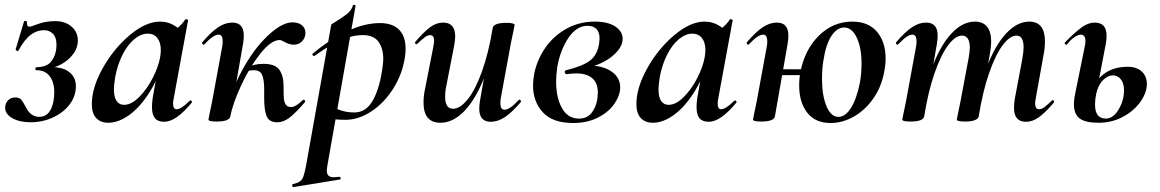

<svg xmlns="http://www.w3.org/2000/svg" viewBox="-20 -487 4726 782"><path d="M205 -401Q245 -401 271 -379Q297 -357 297 -322Q297 -281 260.5 -247.5Q224 -214 168 -205L172 -213Q230 -217 259.5 -195.5Q289 -174 289 -136Q289 -95 263.5 -61.5Q238 -28 195.5 -8.5Q153 11 105 11Q60 11 30.5 -5.5Q1 -22 1 -48Q1 -65 12 -77.5Q23 -90 42 -90Q59 -90 66.5 -81Q74 -72 84 -53Q104 -11 140 -11Q186 -11 198 -76Q201 -94 201 -111Q201 -152 182.5 -176.5Q164 -201 129 -201Q124 -201 124 -207Q124 -213 129 -213Q166 -214 184 -231.5Q202 -249 208 -281Q210 -290 210 -306Q210 -335 195.5 -349.5Q181 -364 159 -364Q131 -364 106 -346Q81 -328 55 -281Q53 -279 52 -279Q49 -279 46 -281.5Q43 -284 44 -287L78 -400Q80 -402 82 -402Q85 -402 88 -400Q91 -398 90 -396V-391Q90 -378 101 -378Q104 -378 135.5 -389.5Q167 -401 205 -401Z M354 -63Q354 -130 398.5 -209.5Q443 -289 508.5 -344Q574 -399 632 -399Q666 -399 695 -380Q724 -361 727 -324L667 -357Q684 -359 702.5 -373Q721 -387 734 -407Q736 -409 738 -409Q741 -409 744 -407Q747 -405 746 -404L688 -89Q685 -76 685 -66Q685 -42 699 -42Q718 -42 753 -77Q754 -78 756 -78Q759 -78 761 -74.5Q763 -71 761 -69Q697 9 649 9Q623 9 611 -5.5Q599 -20 599 -51Q599 -68 602 -89L627 -229L648 -246Q625 -167 587 -108Q549 -49 505.5 -18Q462 13 421 13Q390 13 372 -6Q354 -25 354 -63ZM632 -253Q635 -270 635 -283Q635 -314 621 -332Q607 -350 582 -350Q554 -350 526.5 -327Q499 -304 478.5 -263Q458 -222 449 -172Q444 -140 444 -124Q444 -91 455 -75.5Q466 -60 485 -60Q515 -60 546.5 -91.5Q578 -123 601.5 -168.5Q625 -214 632 -253Z M1171 -396Q1196 -396 1210 -384Q1224 -372 1224 -353Q1224 -334 1211 -319.5Q1198 -305 1175 -305Q1159 -305 1139 -316Q1125 -324 1119 -324Q1085 -324 1041.5 -270Q998 -216 963 -141Q928 -66 918 -12L900 -14Q917 -109 964.5 -197.5Q1012 -286 1070 -341Q1128 -396 1171 -396ZM829 0 833 -21Q843 -68 844 -74L885 -297Q887 -306 887 -319Q887 -346 870 -346Q849 -346 812 -306Q811 -305 809 -305Q806 -305 804 -308.5Q802 -312 804 -315Q840 -357 868.5 -376Q897 -395 926 -395Q973 -395 973 -342Q973 -327 970 -309L918 -12Q913 8 862 8Q829 8 829 0ZM1056 -86V-124Q1056 -161 1048 -181Q1040 -201 1014 -201Q1001 -201 987 -198L982 -212Q1017 -227 1053 -227Q1101 -227 1118 -202.5Q1135 -178 1135 -136Q1135 -102 1136 -87Q1137 -72 1143.5 -61.5Q1150 -51 1166 -51Q1176 -51 1189.5 -60Q1203 -69 1214 -80Q1215 -81 1217 -81Q1220 -81 1222 -77.5Q1224 -74 1222 -71Q1184 -27 1159.5 -8Q1135 11 1109 11Q1076 11 1066 -13.5Q1056 -38 1056 -86Z M1173 263Q1193 258 1202 251.5Q1211 245 1216 231Q1221 217 1227 185L1329 -386Q1329 -388 1346 -398Q1374 -415 1393 -430Q1412 -445 1417 -464Q1418 -468 1423.5 -467Q1429 -466 1428 -462L1315 178Q1311 202 1311 207Q1311 222 1318 228.5Q1325 235 1341 235Q1346 235 1362 233Q1366 233 1367.5 238Q1369 243 1365 244L1175 275Q1172 276 1170.5 270Q1169 264 1173 263ZM1299 -8 1309 -70Q1334 -51 1361 -40Q1388 -29 1424 -29Q1472 -29 1500 -80.5Q1528 -132 1539 -220Q1541 -238 1541 -247Q1541 -290 1521.5 -317Q1502 -344 1458 -344Q1415 -344 1368.5 -323.5Q1322 -303 1262 -260Q1261 -259 1259 -259Q1255 -259 1253 -263Q1251 -267 1255 -270Q1323 -326 1393.5 -359.5Q1464 -393 1527 -393Q1579 -393 1605.5 -366Q1632 -339 1632 -288Q1632 -271 1629 -253Q1619 -186 1582.5 -127.5Q1546 -69 1493.5 -34Q1441 1 1387 1Q1342 1 1299 -8Z M1705 -69Q1705 -95 1710 -119L1745 -297Q1748 -312 1748 -321Q1748 -344 1732 -344Q1722 -344 1710.5 -335.5Q1699 -327 1680 -309Q1678 -307 1676 -307Q1673 -307 1671 -310.5Q1669 -314 1672 -317Q1706 -357 1731.5 -376Q1757 -395 1785 -395Q1834 -395 1834 -338Q1834 -324 1829 -297L1798 -138Q1793 -116 1793 -93Q1793 -44 1825 -44Q1854 -44 1885 -82.5Q1916 -121 1943 -196Q1970 -271 1987 -374L2005 -373Q1986 -255 1951 -168Q1916 -81 1870.5 -34Q1825 13 1774 13Q1705 13 1705 -69ZM1932 -44Q1932 -59 1935 -77L1987 -374Q1992 -394 2043 -394Q2060 -394 2068 -391.5Q2076 -389 2076 -386L2072 -365Q2062 -318 2061 -312L2020 -89Q2018 -80 2018 -67Q2018 -40 2035 -40Q2056 -40 2093 -80Q2094 -81 2096 -81Q2099 -81 2101 -77.5Q2103 -74 2101 -71Q2065 -29 2036.5 -10Q2008 9 1979 9Q1932 9 1932 -44Z M2151 -139Q2151 -161 2156 -188Q2168 -245 2201.5 -293Q2235 -341 2287 -370Q2339 -399 2403 -399Q2456 -399 2486 -379Q2516 -359 2516 -329Q2516 -293 2473.5 -258Q2431 -223 2363 -209L2378 -220Q2436 -220 2471 -195.5Q2506 -171 2506 -131Q2506 -100 2483.5 -66Q2461 -32 2417 -9Q2373 14 2314 14Q2231 14 2191 -29.5Q2151 -73 2151 -139ZM2413 -84Q2415 -102 2415 -109Q2415 -149 2392 -168.5Q2369 -188 2328 -188Q2310 -188 2289 -185H2288Q2284 -185 2282 -188Q2280 -191 2280 -194Q2280 -200 2286 -201Q2355 -218 2384 -241Q2413 -264 2420 -309Q2422 -323 2422 -329Q2422 -357 2408.5 -369.5Q2395 -382 2373 -382Q2329 -382 2296 -334Q2263 -286 2250 -216Q2245 -181 2245 -155Q2245 -89 2269 -46.5Q2293 -4 2338 -4Q2370 -4 2388.5 -26Q2407 -48 2413 -84Z M2572 -63Q2572 -130 2616.5 -209.5Q2661 -289 2726.5 -344Q2792 -399 2850 -399Q2884 -399 2913 -380Q2942 -361 2945 -324L2885 -357Q2902 -359 2920.5 -373Q2939 -387 2952 -407Q2954 -409 2956 -409Q2959 -409 2962 -407Q2965 -405 2964 -404L2906 -89Q2903 -76 2903 -66Q2903 -42 2917 -42Q2936 -42 2971 -77Q2972 -78 2974 -78Q2977 -78 2979 -74.5Q2981 -71 2979 -69Q2915 9 2867 9Q2841 9 2829 -5.5Q2817 -20 2817 -51Q2817 -68 2820 -89L2845 -229L2866 -246Q2843 -167 2805 -108Q2767 -49 2723.5 -18Q2680 13 2639 13Q2608 13 2590 -6Q2572 -25 2572 -63ZM2850 -253Q2853 -270 2853 -283Q2853 -314 2839 -332Q2825 -350 2800 -350Q2772 -350 2744.5 -327Q2717 -304 2696.5 -263Q2676 -222 2667 -172Q2662 -140 2662 -124Q2662 -91 2673 -75.5Q2684 -60 2703 -60Q2733 -60 2764.5 -91.5Q2796 -123 2819.5 -168.5Q2843 -214 2850 -253Z M3235 -138Q3235 -169 3240 -193Q3257 -284 3315 -341.5Q3373 -399 3451 -399Q3517 -399 3552 -357.5Q3587 -316 3587 -249Q3587 -222 3581 -193Q3569 -130 3535 -83Q3501 -36 3455.5 -11Q3410 14 3363 14Q3300 14 3267.5 -28.5Q3235 -71 3235 -138ZM3047 0 3051 -21Q3061 -68 3062 -74L3103 -297Q3105 -306 3105 -319Q3105 -346 3088 -346Q3067 -346 3030 -306Q3029 -305 3027 -305Q3024 -305 3022 -308.5Q3020 -312 3022 -315Q3058 -357 3086.5 -376Q3115 -395 3144 -395Q3191 -395 3191 -342Q3191 -327 3188 -309L3136 -12Q3131 8 3080 8Q3047 8 3047 0ZM3120 -205H3289L3284 -181H3117ZM3482 -149Q3489 -187 3489 -228Q3489 -292 3469.5 -333.5Q3450 -375 3418 -375Q3389 -375 3366 -340Q3343 -305 3333 -236Q3328 -206 3328 -165Q3328 -99 3346 -55Q3364 -11 3395 -11Q3423 -11 3446 -47.5Q3469 -84 3482 -149Z M4110 -48Q4110 -68 4114 -89L4144 -248Q4149 -278 4149 -294Q4149 -342 4120 -342Q4094 -342 4065 -304.5Q4036 -267 4009.5 -192Q3983 -117 3966 -12L3948 -13Q3967 -133 4001.5 -220Q4036 -307 4080 -353Q4124 -399 4172 -399Q4236 -399 4236 -318Q4236 -291 4231 -267L4199 -89Q4196 -74 4196 -65Q4196 -42 4212 -42Q4222 -42 4233.5 -50.5Q4245 -59 4264 -77Q4266 -79 4268 -79Q4271 -79 4273 -75.5Q4275 -72 4272 -69Q4238 -29 4212 -10Q4186 9 4158 9Q4110 9 4110 -48ZM3655 0 3659 -21Q3669 -68 3670 -74L3711 -297Q3713 -306 3713 -319Q3713 -346 3696 -346Q3675 -346 3638 -306Q3637 -305 3635 -305Q3632 -305 3630 -308.5Q3628 -312 3630 -315Q3666 -357 3694.5 -376Q3723 -395 3752 -395Q3799 -395 3799 -342Q3799 -327 3796 -309L3744 -12Q3739 8 3688 8Q3655 8 3655 0ZM3877 0 3881 -21Q3891 -68 3892 -74L3925 -250Q3930 -278 3930 -293Q3930 -318 3921.5 -330Q3913 -342 3898 -342Q3871 -342 3841.5 -302.5Q3812 -263 3786 -188Q3760 -113 3744 -12L3726 -13Q3745 -131 3778.5 -218Q3812 -305 3856.5 -352Q3901 -399 3951 -399Q3983 -399 4000 -378.5Q4017 -358 4017 -317Q4017 -299 4012 -269L3966 -12Q3964 -3 3950 2.5Q3936 8 3910 8Q3877 8 3877 0Z M4354 -63Q4354 -83 4360 -110L4398 -297Q4401 -311 4401 -320Q4401 -333 4396 -339.5Q4391 -346 4383 -346Q4372 -346 4356.5 -336Q4341 -326 4326 -306Q4325 -305 4323 -305Q4319 -305 4317 -308.5Q4315 -312 4318 -315Q4362 -359 4387.5 -377Q4413 -395 4439 -395Q4487 -395 4487 -341Q4487 -327 4484 -309L4444 -101Q4440 -81 4440 -61Q4440 -4 4484 -4Q4514 -4 4536 -41Q4558 -78 4558 -119Q4558 -148 4545 -164Q4532 -180 4513 -180Q4491 -180 4471 -159Q4451 -138 4444 -101L4428 -102Q4436 -155 4475 -185Q4514 -215 4573 -215Q4609 -215 4630 -196Q4651 -177 4651 -145Q4651 -135 4650 -130Q4644 -95 4617 -62Q4590 -29 4547.5 -8Q4505 13 4454 13Q4402 13 4378 -4Q4354 -21 4354 -63Z"/></svg>

Font: Cormorant Garamond
Style: Bold Italic
Weight: 700
Italic angle: -10°
Designer: Christian Thalmann (Catharsis Fonts)
Foundry: Catharsis Fonts
Version: Version 4.000